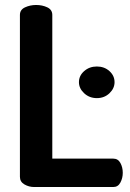

<svg xmlns="http://www.w3.org/2000/svg" viewBox="-20 -751 524 771"><path d="M117 0Q96 0 78 -10.5Q60 -21 60 -41V-691Q60 -712 80.5 -721.5Q101 -731 125 -731Q150 -731 170 -721.5Q190 -712 190 -691V-114H435Q454 -114 463.5 -96.5Q473 -79 473 -57Q473 -36 463.5 -18Q454 0 435 0ZM369 -357Q339 -357 318 -376.5Q297 -396 297 -421Q297 -447 318 -465.5Q339 -484 369 -484Q399 -484 419.5 -465.5Q440 -447 440 -421Q440 -396 419.5 -376.5Q399 -357 369 -357Z"/></svg>

Font: Dosis ExtraLight
Style: Bold
Weight: 700
Version: Version 3.001; ttfautohint (v1.8.2)